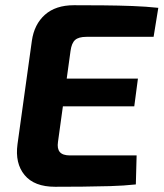

<svg xmlns="http://www.w3.org/2000/svg" viewBox="-20 -713 626 735"><path d="M263 -693Q319 -693 376 -692.5Q433 -692 486.5 -690Q540 -688 586 -683L568 -572H311Q281 -572 267.5 -560Q254 -548 250 -518L202 -170Q198 -144 209 -131Q220 -118 248 -118H503L500 -7Q454 -2 401.5 -0.5Q349 1 295 1.5Q241 2 191 2Q111 2 74 -43Q37 -88 47 -161L102 -557Q111 -620 152 -656.5Q193 -693 263 -693ZM101 -412H508L494 -306H84Z"/></svg>

Font: Exo 2
Style: Bold Italic
Weight: 700
Italic angle: -8°
Designer: Natanael Gama
Foundry: Natanael Gama
Version: Version 2.010